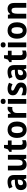

<svg xmlns="http://www.w3.org/2000/svg" viewBox="2426 -3227 811 5703"><g transform="rotate(-90 2831.5 -375.5)"><path d="M281 -557Q380 -557 432.5 -508.5Q485 -460 485 -363V0H384L358 -74H355Q323 -30 287.5 -10Q252 10 191 10Q120 10 78.5 -36Q37 -82 37 -162Q37 -249 93 -291Q149 -333 259 -337L344 -340V-364Q344 -449 268 -449Q234 -449 199.5 -438.5Q165 -428 129 -410L85 -509Q126 -532 176.5 -544.5Q227 -557 281 -557ZM293 -251Q233 -249 207.5 -226Q182 -203 182 -164Q182 -129 199.5 -113Q217 -97 246 -97Q287 -97 315.5 -126Q344 -155 344 -207V-253Z M1083 -546V0H973L955 -70H947Q924 -29 884 -9.5Q844 10 797 10Q714 10 667.5 -39.5Q621 -89 621 -190V-546H763V-228Q763 -168 780.5 -138Q798 -108 838 -108Q899 -108 920 -153Q941 -198 941 -282V-546Z M1436 -107Q1456 -107 1476.5 -111.5Q1497 -116 1518 -123V-15Q1494 -4 1462.5 3Q1431 10 1393 10Q1321 10 1278.5 -29.5Q1236 -69 1236 -168V-436H1172V-501L1247 -546L1286 -662H1378V-546H1511V-436H1378V-170Q1378 -107 1436 -107Z M2073 -274Q2073 -189 2045 -125Q2017 -61 1962.5 -25.5Q1908 10 1828 10Q1754 10 1699.5 -25Q1645 -60 1615.5 -124Q1586 -188 1586 -274Q1586 -406 1649 -481Q1712 -556 1831 -556Q1902 -556 1957 -523.5Q2012 -491 2042.5 -428Q2073 -365 2073 -274ZM1730 -274Q1730 -191 1753.5 -148.5Q1777 -106 1830 -106Q1882 -106 1905 -148.5Q1928 -191 1928 -274Q1928 -357 1905 -398.5Q1882 -440 1829 -440Q1777 -440 1753.5 -398.5Q1730 -357 1730 -274Z M2465 -556Q2490 -556 2514 -551L2502 -412Q2494 -414 2481.5 -415.5Q2469 -417 2457 -417Q2404 -417 2365.5 -384Q2327 -351 2327 -278V0H2185V-546H2294L2314 -455H2321Q2342 -496 2379 -526Q2416 -556 2465 -556Z M2672 -761Q2706 -761 2727.5 -744Q2749 -727 2749 -687Q2749 -648 2727 -631Q2705 -614 2672 -614Q2638 -614 2616 -631Q2594 -648 2594 -687Q2594 -727 2615.5 -744Q2637 -761 2672 -761ZM2742 -546V0H2600V-546Z M3231 -161Q3231 -78 3177 -34Q3123 10 3019 10Q2969 10 2929.5 2.5Q2890 -5 2853 -22V-146Q2890 -126 2935 -113Q2980 -100 3018 -100Q3056 -100 3073 -113Q3090 -126 3090 -149Q3090 -162 3083 -173.5Q3076 -185 3054 -198.5Q3032 -212 2985 -233Q2918 -264 2885 -300.5Q2852 -337 2852 -403Q2852 -478 2905.5 -517Q2959 -556 3050 -556Q3097 -556 3139 -545.5Q3181 -535 3225 -513L3183 -409Q3149 -426 3117 -437Q3085 -448 3051 -448Q2992 -448 2992 -409Q2992 -396 2999.5 -385.5Q3007 -375 3028.5 -362.5Q3050 -350 3093 -331Q3135 -311 3166 -289.5Q3197 -268 3214 -237.5Q3231 -207 3231 -161Z M3546 -557Q3645 -557 3697.5 -508.5Q3750 -460 3750 -363V0H3649L3623 -74H3620Q3588 -30 3552.5 -10Q3517 10 3456 10Q3385 10 3343.5 -36Q3302 -82 3302 -162Q3302 -249 3358 -291Q3414 -333 3524 -337L3609 -340V-364Q3609 -449 3533 -449Q3499 -449 3464.5 -438.5Q3430 -428 3394 -410L3350 -509Q3391 -532 3441.5 -544.5Q3492 -557 3546 -557ZM3558 -251Q3498 -249 3472.5 -226Q3447 -203 3447 -164Q3447 -129 3464.5 -113Q3482 -97 3511 -97Q3552 -97 3580.5 -126Q3609 -155 3609 -207V-253Z M4101 -107Q4121 -107 4141.5 -111.5Q4162 -116 4183 -123V-15Q4159 -4 4127.5 3Q4096 10 4058 10Q3986 10 3943.5 -29.5Q3901 -69 3901 -168V-436H3837V-501L3912 -546L3951 -662H4043V-546H4176V-436H4043V-170Q4043 -107 4101 -107Z M4351 -761Q4385 -761 4406.5 -744Q4428 -727 4428 -687Q4428 -648 4406 -631Q4384 -614 4351 -614Q4317 -614 4295 -631Q4273 -648 4273 -687Q4273 -727 4294.5 -744Q4316 -761 4351 -761ZM4421 -546V0H4279V-546Z M5021 -274Q5021 -189 4993 -125Q4965 -61 4910.5 -25.5Q4856 10 4776 10Q4702 10 4647.5 -25Q4593 -60 4563.5 -124Q4534 -188 4534 -274Q4534 -406 4597 -481Q4660 -556 4779 -556Q4850 -556 4905 -523.5Q4960 -491 4990.5 -428Q5021 -365 5021 -274ZM4678 -274Q4678 -191 4701.5 -148.5Q4725 -106 4778 -106Q4830 -106 4853 -148.5Q4876 -191 4876 -274Q4876 -357 4853 -398.5Q4830 -440 4777 -440Q4725 -440 4701.5 -398.5Q4678 -357 4678 -274Z M5419 -556Q5500 -556 5547.5 -508Q5595 -460 5595 -358V0H5453V-321Q5453 -379 5435.5 -408.5Q5418 -438 5377 -438Q5318 -438 5296.5 -394Q5275 -350 5275 -259V0H5133V-546H5243L5261 -476H5269Q5292 -517 5332 -536.5Q5372 -556 5419 -556Z"/></g></svg>

Font: Noto Sans Armenian SemiCondensed
Style: Bold
Weight: 700
Width: 4
Designer: Monotype Design Team
Foundry: Monotype Imaging Inc.
Version: Version 2.008; ttfautohint (v1.8.4.7-5d5b)